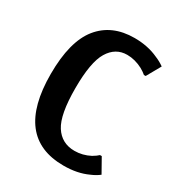

<svg xmlns="http://www.w3.org/2000/svg" viewBox="-171 -823 878 946"><g transform="rotate(30 267.5 -350.0)"><path d="M330 10Q50 10 50 -350Q50 -535 120.5 -622.5Q191 -710 320 -710Q396 -710 456 -682Q483 -671 505 -655L460 -575H450Q439 -585 418 -597Q374 -620 330 -620Q264 -620 227 -559Q190 -498 190 -350Q190 -200 228.5 -140Q267 -80 340 -80Q386 -80 428 -102Q450 -115 460 -125H470L515 -45Q495 -29 466 -17Q408 10 330 10Z"/></g></svg>

Font: Scada
Style: Bold
Weight: 700
Designer: Jovanny Lemonad
Foundry: Jovanny Lemonad
Version: Version 4.100;PS 004.100;hotconv 1.0.88;makeotf.lib2.5.64775